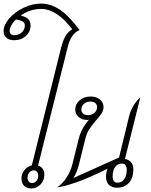

<svg xmlns="http://www.w3.org/2000/svg" viewBox="-85 -1044 846 1074"><path d="M360 -876Q335 -865 319 -842Q303 -819 293 -778L128 -118Q145 -113 154 -99.5Q163 -86 163 -66Q163 -34 141.5 -12Q120 10 89 10Q65 10 50 -4.5Q35 -19 35 -45Q35 -71 51.5 -92Q68 -113 93 -119L257 -778Q267 -817 281 -841.5Q295 -866 319 -880Q233 -994 145 -994Q83 -994 31 -957Q62 -949 74 -936Q86 -923 86 -902Q86 -867 60 -843Q34 -819 -5 -819Q-33 -819 -49 -832.5Q-65 -846 -65 -870Q-65 -904 -33.5 -940.5Q-2 -977 47 -1000.5Q96 -1024 145 -1024Q198 -1024 249.5 -990Q301 -956 360 -876ZM5 -935Q-12 -920 -21.5 -902.5Q-31 -885 -31 -870Q-31 -860 -24 -853.5Q-17 -847 -5 -847Q20 -847 37 -863Q54 -879 54 -902Q54 -915 43.5 -922.5Q33 -930 5 -935ZM129 -61Q129 -75 122 -83Q115 -91 104 -91Q89 -91 79 -79Q69 -67 69 -50Q69 -37 76 -28.5Q83 -20 94 -20Q109 -20 119 -32Q129 -44 129 -61Z M661 -97Q661 -49 636.5 -21.5Q612 6 570 6Q541 6 524.5 -10Q508 -26 508 -54Q508 -78 516 -100L512 -98Q411 -48 340 -23.5Q269 1 234 4Q263 -14 286.5 -49.5Q310 -85 320 -126L356 -270Q371 -328 413 -374Q410 -373 402 -373Q376 -373 356 -388.5Q336 -404 336 -431Q336 -462 360.5 -483Q385 -504 422 -504Q454 -504 474 -487.5Q494 -471 494 -445Q494 -427 484.5 -411.5Q475 -396 450 -368Q423 -336 411.5 -316.5Q400 -297 393 -270L357 -126Q346 -79 325 -48L581 -163L637 -393Q652 -455 700 -500L614 -155Q636 -151 648.5 -136Q661 -121 661 -97ZM407 -400Q429 -400 443.5 -413Q458 -426 458 -444Q458 -459 448 -467.5Q438 -476 421 -476Q399 -476 384.5 -463Q370 -450 370 -432Q370 -417 380 -408.5Q390 -400 407 -400ZM624 -96Q624 -111 617 -120Q610 -129 598 -129Q573 -129 559 -109.5Q545 -90 545 -56Q545 -40 552 -31Q559 -22 572 -22Q596 -22 610 -42Q624 -62 624 -96Z"/></svg>

Font: Srisakdi
Style: Regular
Weight: 400
Designer: Cadson Demak Co.,Ltd.
Foundry: Cadson Demak Co.,Ltd.
Version: Version 1.000